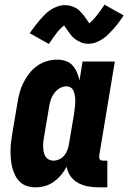

<svg xmlns="http://www.w3.org/2000/svg" viewBox="-20 -793 549 821"><path d="M132 8Q113 8 95.5 2.5Q78 -3 65.5 -15Q53 -27 45 -43Q37 -59 32.5 -76.5Q28 -94 26.5 -112.5Q25 -131 25 -149.5Q25 -168 27.5 -187Q30 -206 33 -225L55 -355Q58 -376 64 -397.5Q70 -419 80.5 -440Q91 -461 105.5 -479.5Q120 -498 139 -511.5Q158 -525 180.5 -531.5Q203 -538 225 -538Q244 -538 261.5 -532Q279 -526 290.5 -513Q302 -500 309 -483.5Q316 -467 320 -449L333 -530H471L404 -126Q404 -122 404.5 -118Q405 -114 407.5 -111Q410 -108 413.5 -107Q417 -106 421 -106H439V8H403Q379 8 356.5 4Q334 0 314.5 -10.5Q295 -21 282 -39Q269 -57 265 -80Q255 -61 241 -44.5Q227 -28 209.5 -15.5Q192 -3 172 2.5Q152 8 132 8ZM208 -106Q221 -106 234 -112Q247 -118 255.5 -129Q264 -140 268.5 -152.5Q273 -165 275 -178L297 -308Q298 -317 299 -325.5Q300 -334 301 -343Q302 -352 302 -360.5Q302 -369 301 -377.5Q300 -386 298 -394Q296 -402 292 -409Q288 -416 280.5 -420Q273 -424 265 -424Q249 -424 235 -415.5Q221 -407 211.5 -394Q202 -381 197 -366Q192 -351 190 -336L168 -206Q166 -195 165 -184.5Q164 -174 164.5 -163.5Q165 -153 167 -143Q169 -133 174 -124.5Q179 -116 188.5 -111Q198 -106 208 -106ZM189 -605 107 -651Q119 -668 130 -682.5Q141 -697 151.5 -709Q162 -721 172.5 -731.5Q183 -742 196.5 -751Q210 -760 226 -765.5Q242 -771 257 -771Q267 -771 275 -769.5Q283 -768 292 -764.5Q301 -761 307.5 -757Q314 -753 321 -746Q328 -739 333.5 -732.5Q339 -726 343.5 -720Q348 -714 353 -706.5Q358 -699 362 -693Q377 -706 392 -724.5Q407 -743 427 -773L509 -727Q497 -709 486 -694.5Q475 -680 464.5 -668.5Q454 -657 443.5 -646.5Q433 -636 419 -626.5Q405 -617 389.5 -611.5Q374 -606 358 -606Q349 -606 340.5 -607.5Q332 -609 323.5 -613Q315 -617 308.5 -621Q302 -625 294.5 -631.5Q287 -638 282 -645Q277 -652 272.5 -658Q268 -664 262.5 -672Q257 -680 254 -684Q238 -672 223.5 -653.5Q209 -635 189 -605Z"/></svg>

Font: Iosevka Slab Heavy
Style: Italic
Weight: 900
Italic angle: -9°
Monospace: yes
Designer: Belleve Invis
Foundry: Belleve Invis
Version: Version 11.1.0; ttfautohint (v1.8.3)